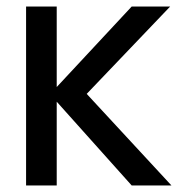

<svg xmlns="http://www.w3.org/2000/svg" viewBox="-20 -569 550 589"><path d="M60 0H154V-257L384 0H506L246 -281L502 -549H384L154 -302V-549H60Z"/></svg>

Font: Involve Medium
Style: Regular
Weight: 500
Designer: Stefan Peev
Foundry: Context Ltd.
Version: Version 1.001